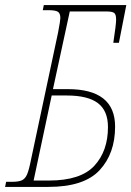

<svg xmlns="http://www.w3.org/2000/svg" viewBox="-43 -734 516 754"><path d="M-19 -20H4Q30 -20 43 -26Q56 -32 63.5 -49.5Q71 -67 79 -108L185 -606Q194 -653 194 -663Q194 -682 184 -688Q174 -694 148 -694H125L129 -714H453L424 -566H402Q413 -638 413 -657Q413 -678 405 -683.5Q397 -689 375 -689H231L165 -384H223Q409 -384 409 -237Q409 -131 348 -65.5Q287 0 147 0H-23ZM149 -25Q274 -25 327.5 -83Q381 -141 381 -235Q381 -299 341.5 -329Q302 -359 219 -359H160L89 -25Z"/></svg>

Font: Noto Serif CondThin
Style: Italic
Weight: 250
Width: 3
Italic angle: -12°
Designer: Monotype Design Team
Foundry: Monotype Imaging Inc.
Version: Version 1.001